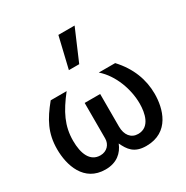

<svg xmlns="http://www.w3.org/2000/svg" viewBox="-185 -962 1089 1127"><g transform="rotate(-30 359.5 -398.5)"><path d="M133 -500C62 -413 22 -341 22 -232C22 -124 64 13 210 13C287 13 331 -28 352 -81C376 -30 404 13 486 13C645 13 681 -131 681 -228C681 -324 647 -417 570 -500H459C536 -433 576 -319 576 -223C576 -159 559 -72 480 -72C432 -72 403 -109 403 -166V-387H298V-146C298 -106 269 -74 225 -74C155 -74 128 -142 128 -228C128 -329 166 -404 241 -500ZM474 -810H364L314 -600H384Z"/></g></svg>

Font: Perun Medium
Style: Regular
Weight: 500
Foundry: Copyright (c) Stefan Peev, Context Ltd, 2016
Version: Version 1.089